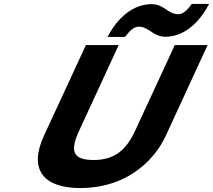

<svg xmlns="http://www.w3.org/2000/svg" viewBox="-20 -942 1079 972"><path d="M381 -281 581 -714H415L203 -256C123 -84 200 10 386 10C451 10 512 -1 569 -22C670 -61 765 -139 819 -254L1031 -714H865L665 -282C619 -181 558 -132 454 -132C347 -132 333 -178 381 -281ZM1039 -922H951L946 -916C928 -890 905 -870 882 -870C855 -870 837 -884 820 -895C803 -906 781 -921 747 -921C653 -921 575 -850 529 -763L524 -755H612L618 -761C636 -786 659 -807 682 -807C709 -807 728 -793 745 -782C761 -771 784 -756 818 -756C912 -756 988 -828 1034 -914Z"/></svg>

Font: Passageway
Style: BdSuIt
Weight: 700
Foundry: Ascender Corporation
Version: Version 1.11